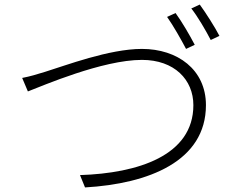

<svg xmlns="http://www.w3.org/2000/svg" viewBox="-20 -830 1040 840"><path d="M817 -793C846 -756 879 -699 902 -655L940 -673C921 -710 881 -773 854 -810ZM711 -756C738 -718 773 -656 794 -616L832 -634C809 -678 775 -736 748 -773ZM102 -430C165 -454 428 -568 601 -568C743 -568 826 -481 826 -370C826 -149 583 -72 330 -64L352 -10C631 -26 881 -125 881 -370C881 -526 756 -616 601 -616C457 -616 266 -543 178 -516C139 -504 113 -496 77 -489Z"/></svg>

Font: Spoqa Han Sans Neo Light
Style: Regular
Weight: 300
Designer: [Spoqa Han Sans Neo] Dong-huui Kim ___ Younghwa Kang ___ Yujin Lee ___ [Noto Sans] Ryoko NISHIZUKA ____ (kana & ideograp
Foundry: Spoqa (http://www.spoqa-han-sans.com)
Version: Version 1.100;hotconv 1.0.109;makeotfexe 2.5.65596